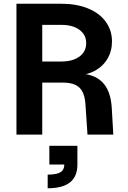

<svg xmlns="http://www.w3.org/2000/svg" viewBox="-20 -720 682 1027"><path d="M68 -700H308Q389 -700 450.5 -675Q512 -650 545.5 -604Q579 -558 579 -498Q579 -446 554 -404.5Q529 -363 484.5 -340Q440 -317 383 -317L393 -327Q481 -327 527 -281Q573 -235 578 -140L586 0H448L437 -163Q433 -224 405 -251Q377 -278 318 -278H206V0H68ZM441 -489Q441 -534 405 -560.5Q369 -587 308 -587H206V-391H308Q369 -391 405 -417.5Q441 -444 441 -489ZM324 160H394Q394 224 354.5 255.5Q315 287 235 287V214Q282 214 303 201.5Q324 189 324 160ZM244 60H394V160H244Z"/></svg>

Font: Uncut Sans Variable
Style: Regular
Weight: 400
Designer: Kasper Nordkvist
Foundry: UNCUT.wtf
Version: Version 1.304;Glyphs 3.2 (3246)